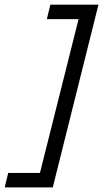

<svg xmlns="http://www.w3.org/2000/svg" viewBox="-62 -687 446 832"><path d="M-41.7 125 -26.4 62.5H111.1L278.5 -604.2H141L156.2 -666.7H364.6L166.7 125Z"/></svg>

Font: Afacad
Style: Italic
Weight: 400
Italic angle: -14°
Designer: Kristian Moeller
Foundry: Dicotype
Version: Version 1.000